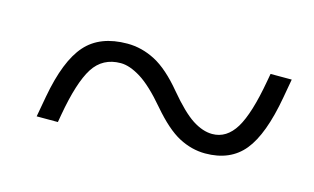

<svg xmlns="http://www.w3.org/2000/svg" viewBox="-43 -551 671 410"><g transform="rotate(15 293.0 -345.5)"><path d="M55.2 -237.3 63.5 -283.2Q78.6 -365.7 110.4 -401.6Q142.1 -437.5 202.6 -437.5Q234.4 -437.5 264.4 -421.9Q294.4 -406.2 327.6 -366.2Q359.9 -327.6 382.8 -312.7Q405.8 -297.9 426.8 -297.9Q458.5 -297.9 478.3 -330.3Q498 -362.8 511.2 -437.5L514.2 -454.1H561L553.7 -413.1Q538.6 -327.6 508.5 -290.8Q478.5 -253.9 422.9 -253.9Q393.1 -253.9 364.7 -268.8Q336.4 -283.7 302.2 -323.7Q269 -362.8 244.1 -378.2Q219.2 -393.6 199.7 -393.6Q159.7 -393.6 138.9 -361.1Q118.2 -328.6 105 -253.9L102.1 -237.3Z"/></g></svg>

Font: Cascadia Mono NF ExtraLight
Style: Italic
Weight: 200
Italic angle: -10°
Monospace: yes
Designer: Aaron Bell
Foundry: Saja Typeworks
Version: Version 2404.023; ttfautohint (v1.8.4)